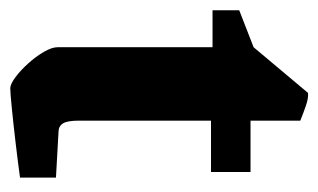

<svg xmlns="http://www.w3.org/2000/svg" viewBox="-144 -466 620 374"><g transform="rotate(90 166.0 -279.0)"><path d="M151 11Q143 11 129.5 1Q116 -9 102.5 -24Q89 -39 80 -54.5Q71 -70 71 -81V-383H-1V-435L71 -463L160 -569Q170 -570 184.5 -565Q199 -560 214 -554V-457H314V-380H214V-123Q214 -100 219.5 -91.5Q225 -83 236 -83L325 -78V-8Q296 -4 258 0.5Q220 5 189.5 8Q159 11 151 11Z"/></g></svg>

Font: Grenze Gotisch ExtraBold
Style: Regular
Weight: 800
Designer: Renata Polastri
Foundry: Omnibus-Type
Version: Version 1.001